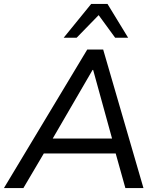

<svg xmlns="http://www.w3.org/2000/svg" viewBox="-46 -957 804 977"><path d="M-26 0 398 -705H479L684 0H592L536 -200L573 -176H144L191 -200L73 0ZM425 -601 210 -231 189 -252H552L530 -231L428 -601ZM278 -765 418 -937H501L606 -765H540L456 -880L344 -765Z"/></svg>

Font: Mulish ExtraLight Medium
Style: Italic
Weight: 500
Italic angle: -9°
Version: Version 3.603